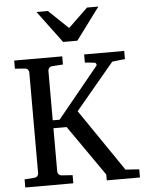

<svg xmlns="http://www.w3.org/2000/svg" viewBox="-60 -964 759 1011"><g transform="rotate(-5 319.0 -458.0)"><path d="M462.9 0V-30.8L276.9 -297.9H207V-68.8Q207 -61.5 212.6 -54.7Q218.3 -47.9 229 -46.9L286.1 -43V0H32.2V-43L85 -46.9Q95.7 -47.9 100.8 -54.7Q106 -61.5 106 -68.8V-602.1Q106 -609.4 100.8 -616.2Q95.7 -623 85 -624L32.2 -627.9V-670.9H286.1V-627.9L229 -624Q218.3 -623 212.6 -616.2Q207 -609.4 207 -602.1V-339.8H243.2L460.9 -606Q464.4 -610.4 461.2 -616.2Q458 -622.1 453.1 -623L401.9 -627.9V-670.9H613.8V-627.9Q596.2 -626.5 582 -624.5Q569.8 -623 559.1 -621.8Q548.3 -620.6 545.9 -620.1L341.8 -376L565.9 -47.9L638.2 -43V0ZM372.6 -746.1H297.4L171.4 -915.5H231.4L335.4 -816.4L438.5 -915.5H498.5Z"/></g></svg>

Font: Charis SIL Eur
Style: Regular
Weight: 400
Foundry: SIL International
Version: Version 5.000